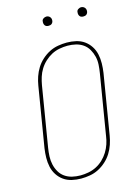

<svg xmlns="http://www.w3.org/2000/svg" viewBox="-135 -986 770 1067"><g transform="rotate(-15 250.0 -452.0)"><path d="M196 8Q169 8 143 2Q117 -4 96.5 -18.5Q76 -33 62 -54.5Q48 -76 42.5 -101.5Q37 -127 37.5 -154Q38 -181 42 -208L99 -553Q103 -578 111.5 -603Q120 -628 134 -650.5Q148 -673 168.5 -691.5Q189 -710 212.5 -722Q236 -734 262 -738.5Q288 -743 313 -743Q340 -743 366 -737Q392 -731 412.5 -716.5Q433 -702 447 -680.5Q461 -659 466.5 -633.5Q472 -608 471.5 -581Q471 -554 467 -527L410 -182Q406 -157 397.5 -132Q389 -107 375 -84.5Q361 -62 340.5 -43.5Q320 -25 296.5 -13Q273 -1 247 3.5Q221 8 196 8ZM197 -10Q219 -10 243 -14.5Q267 -19 288.5 -30Q310 -41 328 -58Q346 -75 359 -96Q372 -117 379.5 -139.5Q387 -162 390 -185L447 -530Q451 -554 452.5 -578.5Q454 -603 448.5 -625.5Q443 -648 431.5 -668Q420 -688 401.5 -701Q383 -714 360 -719.5Q337 -725 312 -725Q290 -725 266 -720.5Q242 -716 221 -705Q200 -694 181.5 -677Q163 -660 150 -639Q137 -618 130 -595.5Q123 -573 119 -550L62 -205Q58 -181 57 -156.5Q56 -132 61 -109.5Q66 -87 77.5 -67Q89 -47 107.5 -34Q126 -21 149 -15.5Q172 -10 197 -10ZM440 -859Q434 -859 428.5 -861Q423 -863 419.5 -868Q416 -873 415 -879Q414 -885 415 -891Q415 -896 417.5 -900Q420 -904 424 -906.5Q428 -909 432 -910.5Q436 -912 441 -912Q447 -912 452.5 -909.5Q458 -907 462 -902Q466 -897 467 -891Q468 -885 467 -879Q466 -874 463.5 -870Q461 -866 457.5 -863.5Q454 -861 449.5 -860Q445 -859 440 -859ZM240 -859Q234 -859 228.5 -861Q223 -863 219.5 -868Q216 -873 215 -879Q214 -885 215 -891Q215 -896 217.5 -900Q220 -904 224 -906.5Q228 -909 232 -910.5Q236 -912 241 -912Q247 -912 252.5 -909.5Q258 -907 262 -902Q266 -897 267 -891Q268 -885 267 -879Q266 -874 263.5 -870Q261 -866 257.5 -863.5Q254 -861 249.5 -860Q245 -859 240 -859Z"/></g></svg>

Font: Iosevka Curly Thin
Style: Italic
Weight: 100
Italic angle: -9°
Monospace: yes
Designer: Belleve Invis
Foundry: Belleve Invis
Version: Version 22.1.2; ttfautohint (v1.8.4)